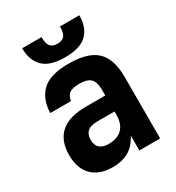

<svg xmlns="http://www.w3.org/2000/svg" viewBox="-174 -823 858 936"><g transform="rotate(-30 255.0 -355.5)"><path d="M186 6Q114 6 72.5 -34Q31 -74 31 -152Q31 -232 78 -273.5Q125 -315 219 -315H329V-346Q329 -391 310.5 -409.5Q292 -428 248 -428Q206 -428 189.5 -414Q173 -400 171 -375H54Q56 -453 101.5 -496Q147 -539 251 -539Q360 -539 408 -493Q456 -447 456 -347V0H339V-83Q329 -65 316 -48.5Q303 -32 285 -20Q267 -8 243 -1Q219 6 186 6ZM227 -102Q276 -102 302.5 -129Q329 -156 329 -207V-225H234Q192 -225 175.5 -208.5Q159 -192 159 -163Q159 -102 227 -102ZM254 -574Q168 -574 130.5 -612Q93 -650 93 -717H202Q202 -679 215 -664.5Q228 -650 254 -650Q280 -650 293 -664.5Q306 -679 306 -717H415Q415 -650 377.5 -612Q340 -574 254 -574Z"/></g></svg>

Font: 
Style: 㨦
Weight: 700
Designer: A.Korolkova, Vitaly Kuzmin
Foundry: ParaType Ltd
Version: Version 2.000